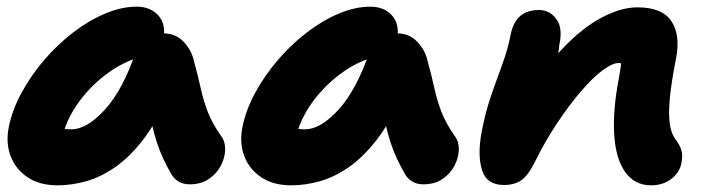

<svg xmlns="http://www.w3.org/2000/svg" viewBox="-20 -546 2122 576"><path d="M153 10Q99 10 63 -14Q27 -38 12 -77.5Q-3 -117 6 -163Q16 -215 44.5 -267.5Q73 -320 113 -366.5Q153 -413 200 -449Q247 -485 296 -505.5Q345 -526 390 -526Q432 -526 456 -498.5Q480 -471 469 -420Q466 -403 454.5 -393.5Q443 -384 429 -381Q365 -370 309.5 -331Q254 -292 215.5 -238.5Q177 -185 165 -127Q163 -113 162.5 -101.5Q162 -90 164 -73L112 -187Q134 -170 152 -164Q170 -158 194 -158Q241 -158 295 -217.5Q349 -277 388 -392Q397 -418 421 -432Q445 -446 469 -446Q508 -446 532 -419.5Q556 -393 562 -362Q574 -319 582 -282Q590 -245 603.5 -210Q617 -175 644 -137Q656 -121 655.5 -97Q655 -73 642.5 -49Q630 -25 606.5 -9Q583 7 549 7Q530 7 516.5 -1Q503 -9 495 -22Q481 -46 470 -69.5Q459 -93 450.5 -119Q442 -145 435 -177Q428 -209 421 -249L482 -255Q448 -176 407.5 -124.5Q367 -73 324 -43.5Q281 -14 237.5 -2Q194 10 153 10Z M854 10Q800 10 764 -14Q728 -38 713 -77.5Q698 -117 707 -163Q717 -215 745.5 -267.5Q774 -320 814 -366.5Q854 -413 901 -449Q948 -485 997 -505.5Q1046 -526 1091 -526Q1133 -526 1157 -498.5Q1181 -471 1170 -420Q1167 -403 1155.5 -393.5Q1144 -384 1130 -381Q1066 -370 1010.5 -331Q955 -292 916.5 -238.5Q878 -185 866 -127Q864 -113 863.5 -101.5Q863 -90 865 -73L813 -187Q835 -170 853 -164Q871 -158 895 -158Q942 -158 996 -217.5Q1050 -277 1089 -392Q1098 -418 1122 -432Q1146 -446 1170 -446Q1209 -446 1233 -419.5Q1257 -393 1263 -362Q1275 -319 1283 -282Q1291 -245 1304.5 -210Q1318 -175 1345 -137Q1357 -121 1356.5 -97Q1356 -73 1343.5 -49Q1331 -25 1307.5 -9Q1284 7 1250 7Q1231 7 1217.5 -1Q1204 -9 1196 -22Q1182 -46 1171 -69.5Q1160 -93 1151.5 -119Q1143 -145 1136 -177Q1129 -209 1122 -249L1183 -255Q1149 -176 1108.5 -124.5Q1068 -73 1025 -43.5Q982 -14 938.5 -2Q895 10 854 10Z M1933 10Q1884 10 1855.5 -30Q1827 -70 1822.5 -143.5Q1818 -217 1838 -319Q1841 -335 1842.5 -347Q1844 -359 1842.5 -368.5Q1841 -378 1835.5 -385.5Q1830 -393 1820 -399Q1846 -398 1864 -389.5Q1882 -381 1888.5 -363.5Q1895 -346 1886 -317Q1872 -340 1861 -348.5Q1850 -357 1836 -357Q1817 -357 1787 -334.5Q1757 -312 1722 -271Q1687 -230 1651 -176Q1615 -122 1584 -59Q1564 -19 1543.5 -5Q1523 9 1492 9Q1440 9 1426 -36Q1412 -81 1425 -151Q1435 -202 1447 -239.5Q1459 -277 1471 -309Q1483 -341 1494 -373.5Q1505 -406 1513 -447Q1521 -482 1542 -499Q1563 -516 1597 -516Q1629 -516 1649 -489Q1669 -462 1658 -412Q1656 -385 1649.5 -365.5Q1643 -346 1633.5 -324.5Q1624 -303 1612 -270.5Q1600 -238 1586 -186L1555 -242Q1608 -337 1667 -399.5Q1726 -462 1784.5 -493Q1843 -524 1892 -524Q1967 -524 1994.5 -482Q2022 -440 2008 -370Q1994 -299 1989.5 -251Q1985 -203 1989.5 -173.5Q1994 -144 2007 -127Q2019 -112 2024 -96Q2029 -80 2024 -55Q2018 -27 1993 -8.5Q1968 10 1933 10Z"/></svg>

Font: Shantell Sans ExtraBold
Style: Italic
Weight: 800
Italic angle: -11°
Designer: Stephen Nixon, Anya Danilova, Shantell Martin
Foundry: Arrow Type
Version: Version 1.011;[c5ecc13dd]